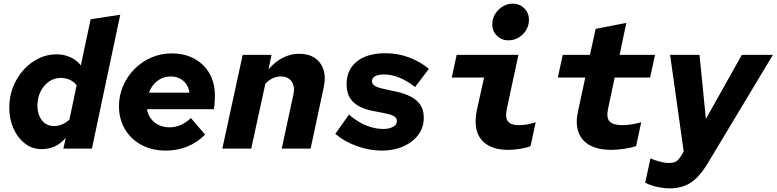

<svg xmlns="http://www.w3.org/2000/svg" viewBox="-20 -818 4275 1057"><path d="M209 3Q158 3 117.5 -28Q77 -59 54 -111Q31 -163 31 -226Q31 -285 51.5 -338Q72 -391 108 -431.5Q144 -472 191 -495.5Q238 -519 291 -519Q332 -519 367.5 -503Q403 -487 425 -458L479 -712L642 -737L486 0H329L342 -59Q311 -24 278 -10.5Q245 3 209 3ZM186 -236Q186 -189 210 -156.5Q234 -124 279 -124Q301 -124 322.5 -133.5Q344 -143 362 -159L402 -349Q386 -369 363.5 -379Q341 -389 315 -389Q278 -389 249 -368.5Q220 -348 203 -313.5Q186 -279 186 -236Z M892 11Q817 11 759 -20Q701 -51 668 -106.5Q635 -162 635 -233Q635 -292 657.5 -344.5Q680 -397 720 -437.5Q760 -478 812.5 -501Q865 -524 924 -524Q996 -524 1049.5 -495Q1103 -466 1133 -414Q1163 -362 1163 -293Q1163 -270 1161.5 -251.5Q1160 -233 1157 -217H789Q794 -187 811 -164.5Q828 -142 854.5 -129.5Q881 -117 913 -117Q946 -117 976 -130.5Q1006 -144 1031 -168L1109 -77Q1067 -34 1012 -11.5Q957 11 892 11ZM800 -308H1023Q1019 -336 1005 -355.5Q991 -375 969.5 -386Q948 -397 919 -397Q892 -397 868.5 -386Q845 -375 827.5 -355Q810 -335 800 -308Z M1204 0 1316 -516H1475L1458 -436Q1494 -478 1537 -500Q1580 -522 1627 -522Q1679 -522 1713.5 -498.5Q1748 -475 1761 -433.5Q1774 -392 1762 -337L1690 0H1531L1595 -297Q1605 -341 1586 -369Q1567 -397 1526 -397Q1480 -397 1441 -358L1363 0Z M2083 11Q2012 11 1942.5 -14.5Q1873 -40 1826 -81L1901 -187Q1952 -144 1999 -126Q2046 -108 2090 -108Q2123 -108 2144 -120Q2165 -132 2165 -151Q2165 -171 2145 -180.5Q2125 -190 2093.5 -195.5Q2062 -201 2026.5 -208.5Q1991 -216 1959.5 -231.5Q1928 -247 1908 -276.5Q1888 -306 1888 -356Q1888 -433 1944 -479Q2000 -525 2102 -525Q2170 -525 2231.5 -502Q2293 -479 2341 -439L2265 -339Q2223 -372 2180 -390Q2137 -408 2096 -408Q2062 -408 2045 -398.5Q2028 -389 2028 -371Q2028 -352 2048.5 -342.5Q2069 -333 2101.5 -326.5Q2134 -320 2170.5 -311.5Q2207 -303 2239.5 -287Q2272 -271 2292.5 -243Q2313 -215 2313 -169Q2313 -116 2282.5 -75.5Q2252 -35 2200 -12Q2148 11 2083 11Z M2779 -596Q2741 -596 2715.5 -621.5Q2690 -647 2690 -684Q2690 -715 2705.5 -740.5Q2721 -766 2747 -782Q2773 -798 2802 -798Q2840 -798 2866 -772.5Q2892 -747 2892 -709Q2892 -678 2876.5 -652.5Q2861 -627 2835.5 -611.5Q2810 -596 2779 -596ZM2777 7Q2675 7 2628.5 -51Q2582 -109 2607 -220L2645 -391H2467L2494 -516H2834L2770 -218Q2760 -169 2777 -149Q2794 -129 2834 -129Q2857 -129 2880 -132.5Q2903 -136 2929 -145L2901 -14Q2882 -5 2846 1Q2810 7 2777 7Z M3346 7Q3237 7 3188.5 -49Q3140 -105 3162 -205L3202 -391H3051L3078 -516H3228L3259 -659L3428 -692L3391 -516H3586L3559 -391H3364L3327 -217Q3317 -168 3337 -148.5Q3357 -129 3406 -129Q3429 -129 3455.5 -133Q3482 -137 3510 -145L3482 -14Q3458 -5 3418 1Q3378 7 3346 7Z M3664 219Q3638 219 3600.5 211.5Q3563 204 3532 188L3561 54Q3586 65 3613 72Q3640 79 3661 79Q3689 79 3702.5 70.5Q3716 62 3732 36L3744 16L3669 -516H3831L3866 -163L4064 -516H4235L3878 78Q3848 128 3817.5 159Q3787 190 3750 204.5Q3713 219 3664 219Z"/></svg>

Font: Red Hat Mono
Style: Italic
Weight: 400
Italic angle: -12°
Monospace: yes
Designer: Pentagram, MCKL
Foundry: MCKL
Version: Version 1.030